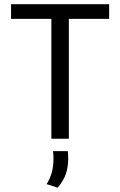

<svg xmlns="http://www.w3.org/2000/svg" viewBox="-20 -659 571 912"><path d="M224 0V-625.5H307V0ZM32.5 -569.5V-639H498.5V-569.5ZM302 59Q303 65.5 303.5 74.8Q304 84 304 94.5Q304 134 292.8 167.2Q281.5 200.5 254 232.5L201.5 215.5Q218 189 226 160Q234 131 234 95Q234 85.5 233.5 76.8Q233 68 232 59Z"/></svg>

Font: Anek Latin
Style: Regular
Weight: 400
Designer: Yesha Goshar
Foundry: Ek Type
Version: Version 1.003